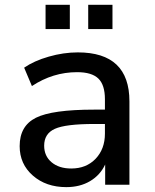

<svg xmlns="http://www.w3.org/2000/svg" viewBox="-20 -766 642 796"><path d="M254.9 9.8Q170.9 9.8 116.2 -38.1Q61.5 -85.9 61.5 -160.2Q61.5 -244.1 128.9 -277.8Q196.3 -311.5 370.1 -311.5H415V-354.5Q415 -414.1 387.7 -440.4Q360.4 -466.8 299.8 -466.8Q199.2 -466.8 112.3 -409.2L80.1 -485.4Q121.1 -513.7 182.1 -531.2Q243.2 -548.8 302.7 -548.8Q516.6 -548.8 516.6 -345.7V0H416V-84Q395.5 -40 353.5 -15.1Q311.5 9.8 254.9 9.8ZM163.1 -162.1Q163.1 -119.1 193.8 -93.3Q224.6 -67.4 275.4 -67.4Q337.9 -67.4 376.5 -107.9Q415 -148.4 415 -211.9V-252H371.1Q252 -252 207.5 -231.9Q163.1 -211.9 163.1 -162.1ZM168.9 -645.5V-746.1H269.5V-645.5ZM345.7 -645.5V-746.1H446.3V-645.5Z"/></svg>

Font: Min Sans Medium
Style: Regular
Weight: 500
Designer: Jinseong-Kim, NotoSansCJK, Nunito
Foundry: Jinseong-Kim
Version: Version 1.400;Glyphs 3.1.2 (3151)